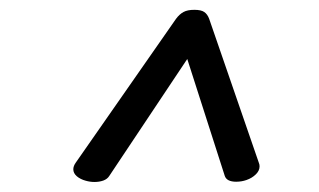

<svg xmlns="http://www.w3.org/2000/svg" viewBox="-20 -610 640 385"><path d="M399.4 -572.3 499 -283.7Q500.5 -280.3 500.5 -276.4Q500.5 -267.6 492.9 -260.3Q485.4 -252.9 474.1 -249Q464.4 -245.6 453.6 -245.6Q434.6 -245.6 430.7 -257.3L355.5 -491.7L199.2 -257.3Q195.3 -251 187.3 -248Q179.2 -245.1 169.4 -245.1Q160.6 -245.1 151.9 -247.6Q141.1 -250.5 134 -256.6Q127 -262.7 127 -270.5Q127 -276.9 131.8 -283.7L333 -572.3Q339.8 -581.5 347.9 -585.9Q356 -590.3 369.6 -590.3Q383.3 -590.3 389.6 -585.9Q396 -581.5 399.4 -572.3Z"/></svg>

Font: Courier Prime
Style: Italic
Weight: 400
Italic angle: -10°
Designer: Alan Dague-Greene
Foundry: Quote-Unquote Apps
Version: Version 3.018